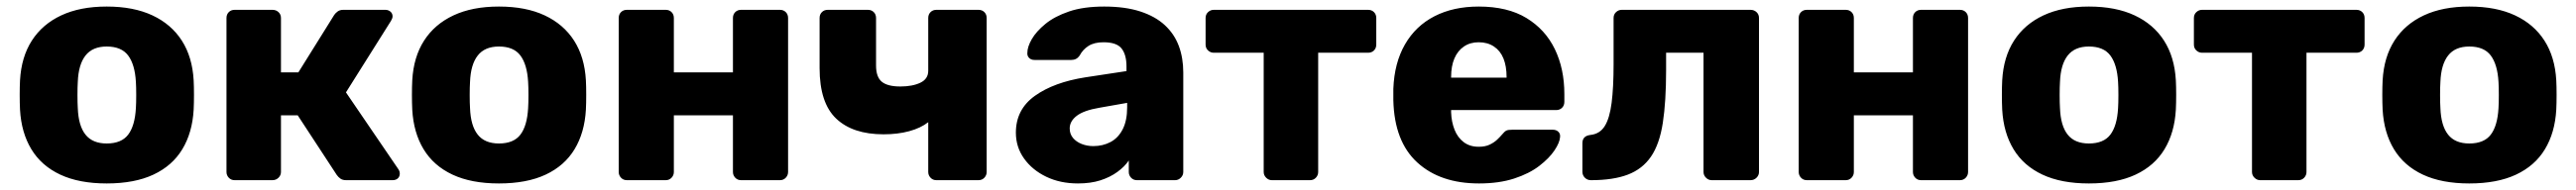

<svg xmlns="http://www.w3.org/2000/svg" viewBox="-20 -550 7849 580"><path d="M305 10Q221 10 163.5 -17Q106 -44 75.5 -94.5Q45 -145 41 -215Q40 -235 40 -260.5Q40 -286 41 -305Q45 -376 77 -426Q109 -476 166.5 -503Q224 -530 305 -530Q387 -530 444.5 -503Q502 -476 534 -426Q566 -376 570 -305Q571 -286 571 -260.5Q571 -235 570 -215Q566 -145 535.5 -94.5Q505 -44 447.5 -17Q390 10 305 10ZM305 -112Q350 -112 370.5 -139Q391 -166 394 -220Q395 -235 395 -260Q395 -285 394 -300Q391 -353 370.5 -380.5Q350 -408 305 -408Q262 -408 240.5 -380.5Q219 -353 217 -300Q216 -285 216 -260Q216 -235 217 -220Q219 -166 240.5 -139Q262 -112 305 -112Z M695 0Q684 0 677 -7.5Q670 -15 670 -25V-495Q670 -506 677 -513Q684 -520 695 -520H810Q821 -520 828.5 -513Q836 -506 836 -495V-329H889L998 -504Q1001 -509 1008 -514.5Q1015 -520 1026 -520H1154Q1163 -520 1169.5 -514.5Q1176 -509 1176 -500Q1176 -497 1174.5 -493Q1173 -489 1171 -486L1034 -268L1194 -33Q1198 -27 1198 -20Q1198 -11 1192 -5.5Q1186 0 1176 0H1035Q1024 0 1017.5 -4.5Q1011 -9 1006 -16L887 -198H836V-25Q836 -15 828.5 -7.5Q821 0 810 0Z M1500 10Q1416 10 1358.5 -17Q1301 -44 1270.5 -94.5Q1240 -145 1236 -215Q1235 -235 1235 -260.5Q1235 -286 1236 -305Q1240 -376 1272 -426Q1304 -476 1361.5 -503Q1419 -530 1500 -530Q1582 -530 1639.5 -503Q1697 -476 1729 -426Q1761 -376 1765 -305Q1766 -286 1766 -260.5Q1766 -235 1765 -215Q1761 -145 1730.5 -94.5Q1700 -44 1642.5 -17Q1585 10 1500 10ZM1500 -112Q1545 -112 1565.5 -139Q1586 -166 1589 -220Q1590 -235 1590 -260Q1590 -285 1589 -300Q1586 -353 1565.5 -380.5Q1545 -408 1500 -408Q1457 -408 1435.5 -380.5Q1414 -353 1412 -300Q1411 -285 1411 -260Q1411 -235 1412 -220Q1414 -166 1435.5 -139Q1457 -112 1500 -112Z M1890 0Q1879 0 1872 -7.5Q1865 -15 1865 -25V-495Q1865 -506 1872 -513Q1879 -520 1890 -520H2008Q2019 -520 2026 -513Q2033 -506 2033 -495V-329H2213V-495Q2213 -506 2220 -513Q2227 -520 2238 -520H2356Q2367 -520 2374 -513Q2381 -506 2381 -495V-25Q2381 -15 2374 -7.5Q2367 0 2356 0H2238Q2227 0 2220 -7.5Q2213 -15 2213 -25V-198H2033V-25Q2033 -15 2026 -7.5Q2019 0 2008 0Z M2833 0Q2822 0 2815 -7.5Q2808 -15 2808 -25V-177Q2785 -159 2750 -149.5Q2715 -140 2672 -140Q2578 -140 2527.5 -188Q2477 -236 2477 -342V-495Q2477 -506 2484 -513Q2491 -520 2502 -520H2624Q2635 -520 2642 -513Q2649 -506 2649 -495V-350Q2649 -315 2666.5 -300.5Q2684 -286 2723 -286Q2760 -286 2784 -297.5Q2808 -309 2808 -334V-495Q2808 -506 2815 -513Q2822 -520 2833 -520H2961Q2972 -520 2979 -513Q2986 -506 2986 -495V-25Q2986 -15 2979 -7.5Q2972 0 2961 0Z M3264 10Q3210 10 3167.5 -10.5Q3125 -31 3100 -66Q3075 -101 3075 -145Q3075 -216 3133 -257.5Q3191 -299 3287 -314L3412 -333V-347Q3412 -383 3397 -402Q3382 -421 3342 -421Q3314 -421 3296.5 -410Q3279 -399 3269 -380Q3260 -367 3244 -367H3132Q3121 -367 3115 -373.5Q3109 -380 3110 -389Q3110 -407 3123.5 -430.5Q3137 -454 3165 -477Q3193 -500 3237 -515Q3281 -530 3344 -530Q3408 -530 3454 -515Q3500 -500 3529 -473Q3558 -446 3571.5 -409.5Q3585 -373 3585 -329V-25Q3585 -15 3577.5 -7.5Q3570 0 3560 0H3444Q3433 0 3426 -7.5Q3419 -15 3419 -25V-60Q3406 -41 3384 -25Q3362 -9 3332.5 0.5Q3303 10 3264 10ZM3311 -104Q3340 -104 3363.5 -116.5Q3387 -129 3400.5 -155.5Q3414 -182 3414 -222V-236L3329 -221Q3282 -213 3260.5 -196.5Q3239 -180 3239 -158Q3239 -141 3249 -129Q3259 -117 3275.5 -110.5Q3292 -104 3311 -104Z M3855 0Q3845 0 3837.5 -7.5Q3830 -15 3830 -25V-389H3678Q3668 -389 3660.5 -396Q3653 -403 3653 -414V-495Q3653 -506 3660.5 -513Q3668 -520 3678 -520H4148Q4159 -520 4166 -513Q4173 -506 4173 -495V-414Q4173 -403 4166 -396Q4159 -389 4148 -389H3996V-25Q3996 -15 3989 -7.5Q3982 0 3971 0Z M4486 10Q4368 10 4298 -54Q4228 -118 4225 -244Q4225 -251 4225 -262Q4225 -273 4225 -279Q4228 -358 4260.5 -414.5Q4293 -471 4350.5 -500.5Q4408 -530 4485 -530Q4573 -530 4630.5 -495Q4688 -460 4717 -400Q4746 -340 4746 -263V-239Q4746 -228 4739 -221Q4732 -214 4721 -214H4401Q4401 -213 4401 -211Q4401 -209 4401 -207Q4402 -178 4411.5 -154Q4421 -130 4439.5 -116Q4458 -102 4485 -102Q4505 -102 4518.5 -108.5Q4532 -115 4541 -123.5Q4550 -132 4555 -138Q4564 -149 4569.5 -151.5Q4575 -154 4587 -154H4711Q4721 -154 4727.5 -148Q4734 -142 4733 -132Q4732 -115 4716 -91Q4700 -67 4669.5 -43.5Q4639 -20 4593 -5Q4547 10 4486 10ZM4401 -313H4570V-315Q4570 -348 4560.5 -371.5Q4551 -395 4531.5 -408Q4512 -421 4485 -421Q4459 -421 4440 -408Q4421 -395 4411 -371.5Q4401 -348 4401 -315Z M4827 0Q4816 0 4808.5 -7.5Q4801 -15 4801 -26V-113Q4801 -135 4825 -138Q4854 -141 4869 -165Q4884 -189 4890 -236Q4896 -283 4896 -354V-495Q4896 -506 4903.5 -513Q4911 -520 4921 -520H5313Q5324 -520 5331.5 -513Q5339 -506 5339 -495V-25Q5339 -15 5331.5 -7.5Q5324 0 5313 0H5195Q5185 0 5177.5 -7.5Q5170 -15 5170 -25V-389H5056V-336Q5056 -240 5046 -175Q5036 -110 5010 -72Q4984 -34 4939.5 -17Q4895 0 4827 0Z M5485 0Q5474 0 5467 -7.5Q5460 -15 5460 -25V-495Q5460 -506 5467 -513Q5474 -520 5485 -520H5603Q5614 -520 5621 -513Q5628 -506 5628 -495V-329H5808V-495Q5808 -506 5815 -513Q5822 -520 5833 -520H5951Q5962 -520 5969 -513Q5976 -506 5976 -495V-25Q5976 -15 5969 -7.5Q5962 0 5951 0H5833Q5822 0 5815 -7.5Q5808 -15 5808 -25V-198H5628V-25Q5628 -15 5621 -7.5Q5614 0 5603 0Z M6344 10Q6260 10 6202.5 -17Q6145 -44 6114.5 -94.5Q6084 -145 6080 -215Q6079 -235 6079 -260.5Q6079 -286 6080 -305Q6084 -376 6116 -426Q6148 -476 6205.5 -503Q6263 -530 6344 -530Q6426 -530 6483.5 -503Q6541 -476 6573 -426Q6605 -376 6609 -305Q6610 -286 6610 -260.5Q6610 -235 6609 -215Q6605 -145 6574.5 -94.5Q6544 -44 6486.5 -17Q6429 10 6344 10ZM6344 -112Q6389 -112 6409.5 -139Q6430 -166 6433 -220Q6434 -235 6434 -260Q6434 -285 6433 -300Q6430 -353 6409.5 -380.5Q6389 -408 6344 -408Q6301 -408 6279.5 -380.5Q6258 -353 6256 -300Q6255 -285 6255 -260Q6255 -235 6256 -220Q6258 -166 6279.5 -139Q6301 -112 6344 -112Z M6866 0Q6856 0 6848.5 -7.5Q6841 -15 6841 -25V-389H6689Q6679 -389 6671.5 -396Q6664 -403 6664 -414V-495Q6664 -506 6671.5 -513Q6679 -520 6689 -520H7159Q7170 -520 7177 -513Q7184 -506 7184 -495V-414Q7184 -403 7177 -396Q7170 -389 7159 -389H7007V-25Q7007 -15 7000 -7.5Q6993 0 6982 0Z M7503 10Q7419 10 7361.5 -17Q7304 -44 7273.5 -94.5Q7243 -145 7239 -215Q7238 -235 7238 -260.5Q7238 -286 7239 -305Q7243 -376 7275 -426Q7307 -476 7364.5 -503Q7422 -530 7503 -530Q7585 -530 7642.5 -503Q7700 -476 7732 -426Q7764 -376 7768 -305Q7769 -286 7769 -260.5Q7769 -235 7768 -215Q7764 -145 7733.5 -94.5Q7703 -44 7645.5 -17Q7588 10 7503 10ZM7503 -112Q7548 -112 7568.5 -139Q7589 -166 7592 -220Q7593 -235 7593 -260Q7593 -285 7592 -300Q7589 -353 7568.5 -380.5Q7548 -408 7503 -408Q7460 -408 7438.5 -380.5Q7417 -353 7415 -300Q7414 -285 7414 -260Q7414 -235 7415 -220Q7417 -166 7438.5 -139Q7460 -112 7503 -112Z"/></svg>

Font: Rubik
Style: Bold
Weight: 700
Designer: Hubert and Fischer
Foundry: Hubert and Fischer
Version: Version 2.300;gftools[0.9.30]